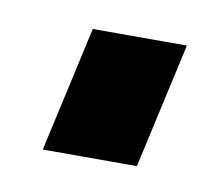

<svg xmlns="http://www.w3.org/2000/svg" viewBox="-34 -405 235 217"><g transform="rotate(10 83.0 -297.0)"><path d="M134 -225H26L58 -369H166Z"/></g></svg>

Font: Storia Sans SemiBold
Style: Italic
Weight: 600
Italic angle: -13°
Designer: Campivisivi
Foundry: Accademia di Belle Arti di Urbino and students of MA course of Visual design
Version: Version 60.001;May 25, 2020;FontCreator 12.0.0.2522 64-bit